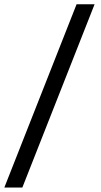

<svg xmlns="http://www.w3.org/2000/svg" viewBox="-20 -713 466 885"><path d="M83 151.4 416 -693.4H333L0 151.4Z"/></svg>

Font: Abhaya Libre ExtraBold
Style: Regular
Weight: 800
Designer: Pushpananda Ekanayake, Sol Matas, Pathum Egodawatta
Foundry: Mooniak
Version: Version 1.050 ; ttfautohint (v1.6)